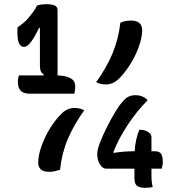

<svg xmlns="http://www.w3.org/2000/svg" viewBox="-20 -808 840 914"><path d="M438 -417Q488 -487 516 -554.5Q544 -622 553 -700Q565 -705 577 -707.5Q589 -710 604 -710Q657 -710 657 -662Q656 -628 641 -586Q626 -544 601 -503.5Q576 -463 544 -431Q516 -406 485 -406Q457 -406 438 -417ZM707 82Q694 86 669 86Q646 86 633 77Q620 68 620 41V-5H485Q469 -5 456 -25Q443 -45 443 -73V-77Q443 -95 456 -129Q469 -163 488 -201Q507 -239 527 -272.5Q547 -306 562 -322Q577 -341 592 -348Q607 -355 626 -355Q657 -355 681 -334V-329Q633 -281 589 -215Q545 -149 520 -85V-80Q569 -88 618 -88H621Q624 -142 643 -190H648Q670 -190 685.5 -179.5Q701 -169 701 -155V-88H718Q740 -88 747.5 -74.5Q755 -61 755 -39Q755 -29 753.5 -21Q752 -13 750 -5H701V28Q701 61 707 82ZM381 -283Q331 -213 302.5 -145.5Q274 -78 266 0Q253 4 241 7Q229 10 214 10Q160 10 162 -38Q163 -72 178 -114Q193 -156 218 -197Q243 -238 275 -269Q301 -294 334 -294Q362 -294 381 -283ZM70 -449H188L189 -453Q179 -459 174.5 -468.5Q170 -478 170 -498V-675H166Q158 -658 148.5 -641Q139 -624 128 -609Q121 -599 112 -592Q103 -585 92 -585Q80 -585 71.5 -600Q63 -615 63 -653V-677Q77 -687 90 -697.5Q103 -708 114 -721Q126 -735 137 -750Q148 -765 156 -781Q164 -785 177.5 -786.5Q191 -788 203 -788Q224 -788 239 -782.5Q254 -777 254 -759V-449Q338 -446 338 -399Q338 -378 334 -362H123Q91 -362 78 -376.5Q65 -391 65 -418Q65 -428 66.5 -435Q68 -442 70 -449Z"/></svg>

Font: Recursive Sn Csl St Med
Style: Regular
Weight: 500
Version: Version 1.079;hotconv 1.0.112;makeotfexe 2.5.65598; ttfautoh